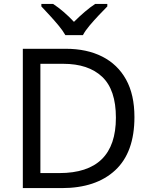

<svg xmlns="http://www.w3.org/2000/svg" viewBox="-20 -964 770 984"><path d="M669 -364Q669 -183 570.5 -91.5Q472 0 296 0H97V-714H317Q425 -714 504 -674Q583 -634 626 -556.5Q669 -479 669 -364ZM574 -361Q574 -504 503.5 -570.5Q433 -637 304 -637H187V-77H284Q574 -77 574 -361ZM315 -784Q302 -807 280 -833.5Q258 -860 234 -886Q210 -912 192 -931V-944H252Q278 -927 306 -903Q334 -879 359 -852Q386 -879 414 -903Q442 -927 468 -944H530V-931Q511 -912 486.5 -886Q462 -860 439.5 -833.5Q417 -807 405 -784Z"/></svg>

Font: Noto Sans Rejang
Style: Regular
Weight: 400
Designer: Monotype Design Team
Foundry: Monotype Imaging Inc.
Version: Version 2.001; ttfautohint (v1.8.4.7-5d5b)